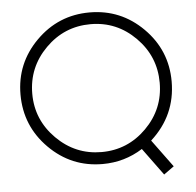

<svg xmlns="http://www.w3.org/2000/svg" viewBox="-53 -726 880 863"><g transform="rotate(-5 387.0 -294.5)"><path d="M41 -331Q41 -472 141 -572Q241 -672 382 -672Q523 -672 623 -572Q723 -472 723 -331Q723 -178 608 -74L699 50L653 83L563 -40Q481 12 382 12Q241 12 141 -88.5Q41 -189 41 -331ZM94 -330Q94 -212 179 -127Q264 -42 382 -42Q500 -42 584.5 -126.5Q669 -211 669 -330Q669 -449 584.5 -534Q500 -619 382 -619Q263 -619 178.5 -534Q94 -449 94 -330Z"/></g></svg>

Font: Human Sans Light
Style: Regular
Weight: 300
Designer: Tim Radville
Foundry: Continuum
Version: Version 1.000;FEAKit 1.0